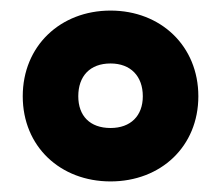

<svg xmlns="http://www.w3.org/2000/svg" viewBox="-20 -744 418 363"><path d="M189 -401C284 -401 355 -467 355 -562C355 -657 284 -724 189 -724C94 -724 23 -657 23 -562C23 -467 94 -401 189 -401ZM189 -502C150 -502 128 -525 128 -562C128 -600 150 -624 189 -624C227 -624 250 -600 250 -562C250 -525 227 -502 189 -502Z"/></svg>

Font: Noto Sans Armenian Condensed Black
Style: Regular
Weight: 900
Width: 3
Designer: Monotype Design Team
Foundry: Monotype Imaging Inc.
Version: Version 2.008